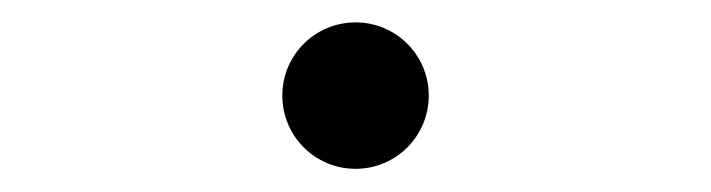

<svg xmlns="http://www.w3.org/2000/svg" viewBox="-20 -547 626 169"><path d="M293 -398.4C328.6 -398.4 357.4 -427.2 357.4 -462.9C357.4 -498.5 328.6 -527.3 293 -527.3C257.3 -527.3 228.5 -498.5 228.5 -462.9C228.5 -427.2 257.3 -398.4 293 -398.4Z"/></svg>

Font: Cascadia Code SemiLight
Style: Regular
Weight: 350
Monospace: yes
Designer: Aaron Bell
Foundry: Saja Typeworks
Version: Version 2404.023